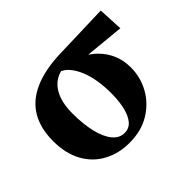

<svg xmlns="http://www.w3.org/2000/svg" viewBox="-116 -657 844 844"><g transform="rotate(-45 306.0 -235.5)"><path d="M264 15Q198 15 145 -13.5Q92 -42 62 -96.5Q32 -151 32 -228Q32 -307 64 -361.5Q96 -416 162 -445.5Q228 -475 327 -478L586 -486L592 -370L335 -395L290 -424Q253 -419 228 -397Q203 -375 190.5 -339Q178 -303 178 -255Q178 -188 190 -137.5Q202 -87 225 -59Q248 -31 280 -31Q309 -31 327 -53Q345 -75 353.5 -112.5Q362 -150 362 -197Q362 -238 356 -275.5Q350 -313 337.5 -343.5Q325 -374 307 -395.5Q289 -417 264 -425L282 -432Q334 -426 375 -407Q416 -388 444.5 -359.5Q473 -331 488 -294.5Q503 -258 503 -216Q503 -155 474 -102.5Q445 -50 391.5 -17.5Q338 15 264 15Z"/></g></svg>

Font: Source Serif 4 36pt
Style: Bold
Weight: 700
Designer: Frank Grießhammer
Foundry: Adobe Systems Incorporated
Version: Version 4.004;hotconv 1.0.116;makeotfexe 2.5.65601